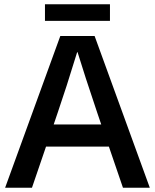

<svg xmlns="http://www.w3.org/2000/svg" viewBox="-20 -881 727 901"><path d="M196 -193 130 0H4L263 -712H424L683 0H557L491 -193ZM436 -353Q376 -531 344 -636H342Q289 -463 251 -353L232 -297H455ZM191 -783V-861H496V-783Z"/></svg>

Font: CST
Style: Medium
Weight: 500
Version: Version 1.00